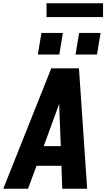

<svg xmlns="http://www.w3.org/2000/svg" viewBox="-32 -1152 652 1172"><path d="M-12 0 281 -735H450L500 0H348L343 -140H191L139 0ZM339 -260 330 -490Q330 -497 330 -504Q330 -511 329 -518Q327 -511 324.5 -504Q322 -497 319 -490L235 -260ZM429 -819 451 -951H582L560 -819ZM199 -819 221 -951H352L330 -819ZM252 -1048V-1132H597V-1048Z"/></svg>

Font: Iosevka SS04 Hv Ex Obl
Style: Regular
Weight: 900
Width: 7
Italic angle: -9°
Monospace: yes
Designer: Belleve Invis
Foundry: Belleve Invis
Version: Version 19.0.0; ttfautohint (v1.8.4)